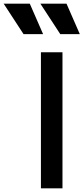

<svg xmlns="http://www.w3.org/2000/svg" viewBox="-147 -1031 457 1051"><path d="M77 0H195V-745H77ZM-127 -1011 -18 -844H89L16 -1011ZM74 -1011 183 -844H290L217 -1011Z"/></svg>

Font: Mluvka SemiBold
Style: Regular
Weight: 600
Designer: Modified by Jiří Krblich, Original typeface by Gumpita Rahayu
Foundry: Gumpita Rahayu & Jiří Krblich
Version: Version 2.000;Glyphs 3.1.1 (3134)